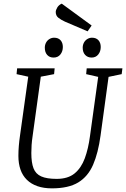

<svg xmlns="http://www.w3.org/2000/svg" viewBox="-20 -1023 692 1054"><path d="M265 11Q220 11 185.5 -1Q151 -13 127.5 -36Q104 -59 92.5 -92Q81 -125 81 -167Q81 -219 90 -280L135 -602L71 -616L74 -648H280L277 -616L204 -602L159 -276Q155 -249 153.5 -227Q152 -205 152 -183Q152 -130 164 -99Q176 -68 206.5 -54.5Q237 -41 291 -41Q353 -41 389.5 -71Q426 -101 445.5 -154Q465 -207 474 -276L519 -601L453 -616L456 -648H652L648 -616L576 -601L532 -279Q519 -183 491 -118.5Q463 -54 409.5 -21.5Q356 11 265 11ZM483 -707Q461 -707 447.5 -721.5Q434 -736 434 -761Q434 -776 440.5 -788.5Q447 -801 459 -808.5Q471 -816 485 -816Q508 -816 520.5 -802Q533 -788 533 -765Q533 -741 519.5 -724Q506 -707 483 -707ZM274 -707Q252 -707 239 -721.5Q226 -736 226 -761Q226 -776 232.5 -788.5Q239 -801 251 -808.5Q263 -816 277 -816Q300 -816 312.5 -802Q325 -788 325 -765Q325 -741 311.5 -724Q298 -707 274 -707ZM461 -851 337 -904Q315 -914 300.5 -925.5Q286 -937 286 -957Q286 -968 294.5 -982Q303 -996 319 -1003L483 -883Z"/></svg>

Font: Faustina Light Light
Style: Italic
Weight: 300
Italic angle: -8°
Version: Version 1.200